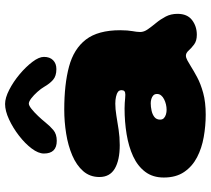

<svg xmlns="http://www.w3.org/2000/svg" viewBox="-57 -700 830 756"><g transform="rotate(-90 358.0 -322.0)"><path d="M284.5 73Q240.5 73 196.5 65.2Q152.5 57.5 116.5 38.8Q80.5 20 58.8 -12Q37 -44 37 -92Q37 -135.5 59.5 -165.2Q82 -195 120.5 -212.8Q159 -230.5 207.8 -238.5Q256.5 -246.5 309 -246.5Q320 -246.5 330.5 -245.8Q341 -245 349.8 -244.2Q358.5 -243.5 363 -243.5Q373 -243.5 377 -247.2Q381 -251 381 -259Q381 -262 380.2 -264.2Q379.5 -266.5 378 -268.8Q376.5 -271 374 -272.5Q367.5 -277.5 355.2 -280.2Q343 -283 328 -283Q307 -283 281 -278.8Q255 -274.5 225.8 -270Q196.5 -265.5 164.5 -265.5Q105.5 -265.5 72.2 -285Q39 -304.5 39 -345.5Q39 -383 62.2 -409.5Q85.5 -436 124.2 -452.5Q163 -469 210 -476.5Q257 -484 304 -484Q404 -484 473.8 -465.2Q543.5 -446.5 580.2 -398.8Q617 -351 617 -263.5Q617 -248 616 -236.5Q615 -225 613.5 -216Q612 -207 611 -199.8Q610 -192.5 610 -185Q610 -170 620.8 -154.8Q631.5 -139.5 645.8 -122.2Q660 -105 670.8 -84.5Q681.5 -64 681.5 -38Q681.5 0.5 657 19.2Q632.5 38 599 38Q575 38 560.8 27.2Q546.5 16.5 537 5.8Q527.5 -5 517 -5Q509 -5 498.2 0.8Q487.5 6.5 474 15Q457.5 25.5 432 39.2Q406.5 53 370.2 63Q334 73 284.5 73ZM303.5 -81Q314 -81 324.8 -83.5Q335.5 -86 345 -90.8Q354.5 -95.5 360.2 -102.5Q366 -109.5 366 -118.5Q366 -128 360.5 -133.2Q355 -138.5 346.5 -141Q338 -143.5 329.5 -143.5Q315.5 -143.5 300.5 -140.2Q285.5 -137 275.2 -129Q265 -121 265 -106.5Q265 -97 271 -91.5Q277 -86 285.8 -83.5Q294.5 -81 303.5 -81ZM181.5 -513.5Q131.5 -513.5 131.5 -564Q131.5 -586 151.2 -612.2Q171 -638.5 201.8 -662.2Q232.5 -686 266 -701.5Q299.5 -717 326.5 -717Q350.5 -717 382.2 -700.8Q414 -684.5 443.5 -659.8Q473 -635 492.5 -609.2Q512 -583.5 512 -564Q512 -541 499 -528Q486 -515 464 -515Q436.5 -515 421.5 -528.2Q406.5 -541.5 394.5 -562.5Q387 -575.5 374.2 -589.8Q361.5 -604 348.8 -613.8Q336 -623.5 328 -623.5Q320.5 -623.5 307 -612.8Q293.5 -602 279.5 -587.2Q265.5 -572.5 255.5 -560Q240 -540.5 224 -527Q208 -513.5 181.5 -513.5Z"/></g></svg>

Font: Gluten Black
Style: Regular
Weight: 900
Designer: Tyler Finck
Foundry: Etcetera Type Company
Version: Version 1.300